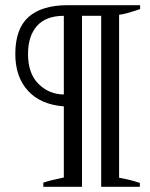

<svg xmlns="http://www.w3.org/2000/svg" viewBox="-20 -720 580 740"><path d="M147 -16Q173 -25 226 -36V-310Q136 -317 87.5 -370.5Q39 -424 39 -512Q39 -609 90 -654.5Q141 -700 241 -700H520V-685Q465 -666 439 -663V-35Q480 -28 519 -15V0H370V-659H296V0H147ZM226 -659Q157 -659 122.5 -620Q88 -581 88 -512Q88 -436 129 -396Q170 -356 226 -356Z"/></svg>

Font: Trirong SemiBold
Style: Regular
Weight: 600
Designer: Katatrad Team
Foundry: CadsonDemak
Version: Version 1.000